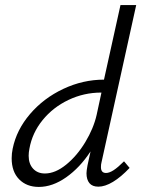

<svg xmlns="http://www.w3.org/2000/svg" viewBox="-20 -731 557 757"><path d="M26 -107Q26 -126 30 -145Q45 -219 98.5 -281.5Q152 -344 229.5 -380.5Q307 -417 390 -417L455 -711H517L380 -90Q378 -83 378 -72Q378 -49 398 -49Q411 -49 428 -60Q445 -71 469 -95L491 -69Q457 -33 425.5 -14Q394 5 368 5Q344 5 332.5 -9Q321 -23 321 -48Q321 -57 325 -79L337 -134Q295 -70 241 -32Q187 6 133 6Q85 6 55.5 -24Q26 -54 26 -107ZM361 -278 380 -366H379Q311 -366 250 -337Q189 -308 148 -257.5Q107 -207 96 -145Q93 -130 93 -117Q93 -85 110.5 -66Q128 -47 157 -47Q198 -47 241 -82Q284 -117 316.5 -171Q349 -225 361 -278Z"/></svg>

Font: LXGW Bright GB
Style: Italic
Weight: 400
Italic angle: -12°
Designer: Christian Thalmann (Catharsis Fonts)
Foundry: LXGW / Christian Thalmann (Catharsis Fonts) / Fontworks Inc.
Version: Version 5.510